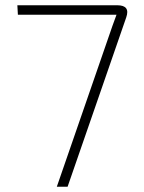

<svg xmlns="http://www.w3.org/2000/svg" viewBox="-20 -710 547 730"><path d="M46 -690H426Q476 -690 460 -644L237 0H196L408 -613Q418 -641 423 -654H48Z"/></svg>

Font: Exo 2.0 Extra Light
Style: Regular
Weight: 250
Designer: Natanael Gama
Version: Version 1.001;PS 001.001;hotconv 1.0.70;makeotf.lib2.5.58329